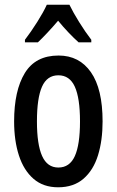

<svg xmlns="http://www.w3.org/2000/svg" viewBox="-20 -786 496 816"><path d="M416 -270Q416 -189 396.5 -126Q377 -63 335 -26.5Q293 10 227 10Q164 10 122.5 -26Q81 -62 60.5 -125Q40 -188 40 -270Q40 -401 85.5 -475.5Q131 -550 229 -550Q317 -550 366.5 -479Q416 -408 416 -270ZM137 -270Q137 -172 159 -123Q181 -74 228 -74Q276 -74 298 -122.5Q320 -171 320 -270Q320 -369 298 -417.5Q276 -466 228 -466Q180 -466 158.5 -417.5Q137 -369 137 -270ZM275 -766Q291 -733 316.5 -692Q342 -651 368 -617V-606H314Q294 -624 271.5 -647.5Q249 -671 227 -698Q204 -671 181 -646.5Q158 -622 141 -606H86V-617Q112 -651 138.5 -693Q165 -735 179 -766Z"/></svg>

Font: Noto Sans Telugu ExtraCondensed Medium
Style: Regular
Weight: 500
Width: 2
Designer: Jelle Bosma - Monotype Design Team
Foundry: Monotype Imaging Inc.
Version: Version 2.005; ttfautohint (v1.8.4.7-5d5b)